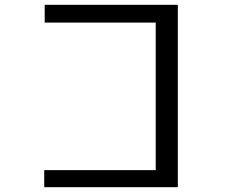

<svg xmlns="http://www.w3.org/2000/svg" viewBox="-20 -690 1040 799"><path d="M720 89H164V18H628V-596H166V-670H720Z"/></svg>

Font: Inconsolata UltraExpanded Thin
Style: Regular
Weight: 100
Width: 9
Monospace: yes
Designer: Raph Levien, Cyreal, Brenton Simpson
Foundry: Raph Levien, Cyreal, Google
Version: Version 3.100; ttfautohint (v1.8.4.7-5d5b)